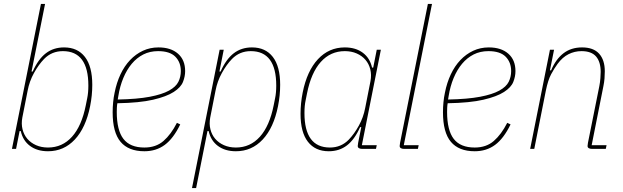

<svg xmlns="http://www.w3.org/2000/svg" viewBox="-20 -760 3180 980"><path d="M189 -740H210L141 -395H147Q175 -458 214 -488Q253 -518 307 -518Q376 -518 413.5 -469.5Q451 -421 451 -327Q451 -273 440 -218Q418 -108 362 -48Q306 12 225 12Q170 12 133.5 -15Q97 -42 86 -91H80L62 0H41ZM225 -7Q298 -7 347.5 -62Q397 -117 418 -223L425 -258Q431 -286 431 -323Q431 -499 301 -499Q244 -499 205 -459Q177 -430 153.5 -387.5Q130 -345 121 -297L94 -160Q88 -128 95 -100Q102 -72 119.5 -51.5Q137 -31 164 -19Q191 -7 225 -7Z M717 12Q636 12 595.5 -36Q555 -84 555 -187Q555 -213 557.5 -238.5Q560 -264 565 -287Q575 -338 595 -380.5Q615 -423 644 -453.5Q673 -484 709.5 -501Q746 -518 789 -518Q852 -518 888.5 -486Q925 -454 925 -397Q925 -370 914 -342Q903 -314 866.5 -290.5Q830 -267 761.5 -251Q693 -235 579 -233Q577 -222 576.5 -209.5Q576 -197 576 -189Q576 -95 610 -51Q644 -7 717 -7Q776 -7 814.5 -40.5Q853 -74 883 -133L900 -125Q865 -53 821 -20.5Q777 12 717 12ZM787 -499Q745 -499 711.5 -482Q678 -465 652.5 -434.5Q627 -404 609.5 -362Q592 -320 584 -270L581 -252Q681 -254 744 -266Q807 -278 842.5 -297.5Q878 -317 890.5 -342.5Q903 -368 903 -397Q903 -442 875 -470.5Q847 -499 787 -499Z M1101 -506H1122L1100 -395H1106Q1134 -458 1173 -488Q1212 -518 1266 -518Q1335 -518 1372.5 -469.5Q1410 -421 1410 -327Q1410 -273 1399 -218Q1377 -108 1321 -48Q1265 12 1184 12Q1129 12 1092.5 -15Q1056 -42 1045 -91H1039L981 200H960ZM1184 -7Q1257 -7 1306.5 -62Q1356 -117 1377 -223L1384 -258Q1390 -286 1390 -323Q1390 -499 1260 -499Q1203 -499 1164 -459Q1136 -430 1112.5 -387.5Q1089 -345 1080 -297L1053 -160Q1047 -128 1054 -100Q1061 -72 1078.5 -51.5Q1096 -31 1123 -19Q1150 -7 1184 -7Z M1829 0Q1819 0 1812.5 -3.5Q1806 -7 1806 -15Q1806 -21 1808 -31L1824 -111H1818Q1790 -48 1751 -18Q1712 12 1658 12Q1589 12 1551.5 -36.5Q1514 -85 1514 -179Q1514 -233 1525 -288Q1547 -398 1603 -458Q1659 -518 1740 -518Q1795 -518 1831.5 -491Q1868 -464 1879 -415H1885L1903 -506H1924L1827 -19H1903L1899 0ZM1664 -7Q1721 -7 1760 -47Q1788 -76 1811.5 -118.5Q1835 -161 1844 -209L1871 -346Q1877 -378 1870 -406Q1863 -434 1845.5 -454.5Q1828 -475 1801 -487Q1774 -499 1740 -499Q1667 -499 1617.5 -444Q1568 -389 1547 -283L1540 -248Q1537 -234 1535.5 -218.5Q1534 -203 1534 -183Q1534 -7 1664 -7Z M2043 0Q2033 0 2026.5 -3.5Q2020 -7 2020 -15Q2020 -21 2022 -31L2164 -740H2185L2041 -19H2117L2113 0Z M2403 12Q2322 12 2281.5 -36Q2241 -84 2241 -187Q2241 -213 2243.5 -238.5Q2246 -264 2251 -287Q2261 -338 2281 -380.5Q2301 -423 2330 -453.5Q2359 -484 2395.5 -501Q2432 -518 2475 -518Q2538 -518 2574.5 -486Q2611 -454 2611 -397Q2611 -370 2600 -342Q2589 -314 2552.5 -290.5Q2516 -267 2447.5 -251Q2379 -235 2265 -233Q2263 -222 2262.5 -209.5Q2262 -197 2262 -189Q2262 -95 2296 -51Q2330 -7 2403 -7Q2462 -7 2500.5 -40.5Q2539 -74 2569 -133L2586 -125Q2551 -53 2507 -20.5Q2463 12 2403 12ZM2473 -499Q2431 -499 2397.5 -482Q2364 -465 2338.5 -434.5Q2313 -404 2295.5 -362Q2278 -320 2270 -270L2267 -252Q2367 -254 2430 -266Q2493 -278 2528.5 -297.5Q2564 -317 2576.5 -342.5Q2589 -368 2589 -397Q2589 -442 2561 -470.5Q2533 -499 2473 -499Z M2686 0 2787 -506H2808L2787 -401H2793Q2817 -458 2856 -488Q2895 -518 2951 -518Q3009 -518 3038 -486Q3067 -454 3067 -396Q3067 -379 3065.5 -359.5Q3064 -340 3060 -321L3000 -19H3076L3072 0H3002Q2992 0 2985.5 -3.5Q2979 -7 2979 -15Q2979 -21 2981 -31L3039 -320Q3043 -340 3044.5 -361Q3046 -382 3046 -393Q3046 -444 3022.5 -471.5Q2999 -499 2948 -499Q2913 -499 2882 -483.5Q2851 -468 2826 -434Q2809 -411 2793 -381Q2777 -351 2766 -297L2707 0Z"/></svg>

Font: IBM Plex Sans Condensed Thin
Style: Italic
Weight: 100
Width: 3
Italic angle: -11°
Designer: Mike Abbink, Paul van der Laan, Pieter van Rosmalen
Foundry: Bold Monday
Version: Version 1.3